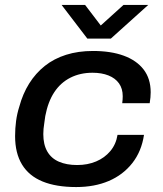

<svg xmlns="http://www.w3.org/2000/svg" viewBox="-20 -744 659 776"><path d="M288 12Q207 12 152 -10.5Q97 -33 69 -79Q41 -125 41 -194Q41 -225 45 -255Q49 -285 58 -313Q72 -365 98 -406.5Q124 -448 161 -477.5Q198 -507 247 -522.5Q296 -538 356 -538Q428 -538 480 -519Q532 -500 560.5 -463Q589 -426 589 -371Q589 -361 588 -350Q587 -339 585 -327H474Q475 -335 475.5 -341.5Q476 -348 476 -355Q476 -386 461 -407Q446 -428 418.5 -439Q391 -450 354 -450Q304 -450 264.5 -430Q225 -410 199.5 -371.5Q174 -333 163 -275Q161 -259 159 -246.5Q157 -234 156 -223.5Q155 -213 155 -202Q155 -160 171 -132Q187 -104 218 -90.5Q249 -77 292 -77Q334 -77 368.5 -91.5Q403 -106 426 -133.5Q449 -161 455 -199H562Q552 -132 514.5 -84.5Q477 -37 419.5 -12.5Q362 12 288 12ZM579 -724 428 -588H333L229 -724H324L404 -619H363L479 -724Z"/></svg>

Font: Archivo SemiExpanded Medium
Style: Italic
Weight: 500
Width: 6
Italic angle: -10°
Designer: Hector Gatti
Foundry: Omnibus-Type
Version: Version 2.001